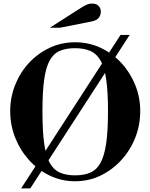

<svg xmlns="http://www.w3.org/2000/svg" viewBox="-20 -999 840 1072"><path d="M399 13Q323 13 257 -19Q191 -51 141.5 -106Q92 -161 64.5 -231Q37 -301 37 -379Q37 -455 64.5 -524.5Q92 -594 141.5 -647.5Q191 -701 257 -732Q323 -763 399 -763Q476 -763 542 -732Q608 -701 657.5 -647.5Q707 -594 735 -524.5Q763 -455 763 -379Q763 -301 735.5 -231Q708 -161 658 -106Q608 -51 542 -19Q476 13 399 13ZM98 53 653 -804H704L149 53ZM399 -20Q450 -20 485 -35.5Q520 -51 541.5 -90.5Q563 -130 573 -199.5Q583 -269 583 -377Q583 -484 573.5 -552.5Q564 -621 542 -660Q520 -699 484.5 -714.5Q449 -730 399 -730Q348 -730 313 -714.5Q278 -699 257 -660.5Q236 -622 226.5 -553.5Q217 -485 217 -379Q217 -269 226.5 -199Q236 -129 257.5 -90Q279 -51 314 -35.5Q349 -20 399 -20ZM258 -844 416 -945Q445 -964 461 -971.5Q477 -979 495 -979Q518 -979 530.5 -966Q543 -953 543 -934Q543 -916 532 -900.5Q521 -885 491 -879L314 -844Z"/></svg>

Font: Libre Bodoni SemiBold
Style: Regular
Weight: 600
Designer: Pablo Impallari, Rodrigo Fuenzalida
Foundry: Impallari Type
Version: Version 2.005;gftools[0.9.23]